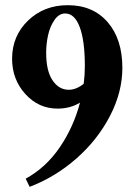

<svg xmlns="http://www.w3.org/2000/svg" viewBox="-20 -683 509 737"><path d="M93.8 34.2 78.6 2.9Q156.2 -39.6 209.2 -117.2Q262.2 -194.8 287.1 -289.1Q250 -266.1 200.7 -266.1Q127.9 -266.1 77.1 -322.3Q26.4 -378.4 26.4 -457.5Q26.4 -544.9 87.6 -604Q148.9 -663.1 240.2 -663.1Q336.9 -663.1 393.3 -597.9Q449.7 -532.7 449.7 -422.4Q449.7 -329.6 402.1 -237.8Q354.5 -146 273.4 -74.7Q192.4 -3.4 93.8 34.2ZM157.2 -480.5Q157.2 -411.1 181.6 -374.8Q206.1 -338.4 243.7 -338.4Q272.5 -338.4 301.3 -361.3Q305.7 -396 305.7 -429.2Q305.7 -526.4 286.1 -578.9Q266.6 -631.3 230 -631.3Q206.5 -631.3 189.2 -606.4Q171.9 -581.5 164.6 -548.1Q157.2 -514.6 157.2 -480.5Z"/></svg>

Font: Elstob 14pt
Style: Bold
Weight: 700
Designer: Peter S. Baker
Version: Version 1.015